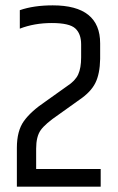

<svg xmlns="http://www.w3.org/2000/svg" viewBox="-20 -697 441 717"><path d="M177 -677Q354 -677 354 -535V-477Q353 -421 336 -387Q319 -353 276 -324L199 -269Q149 -235 132 -211Q115 -187 115 -142V-66H356V0H43V-145Q43 -208 69 -244.5Q95 -281 150 -318L230 -375Q261 -395 272 -419Q283 -443 283 -483V-531Q283 -571 261 -591Q239 -611 173.5 -611Q108 -611 54 -590V-659Q106 -677 177 -677Z"/></svg>

Font: Khand
Style: Regular
Weight: 400
Designer: Devanagari: Sanchit Sawaria, Jyotish Sonowal; Latin: Satya Rajpurohit
Foundry: Indian Type Foundry
Version: Version 1.101;PS 1.0;hotconv 1.0.78;makeotf.lib2.5.61930; tt